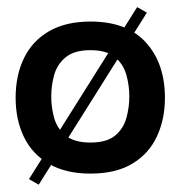

<svg xmlns="http://www.w3.org/2000/svg" viewBox="-20 -471 505 532"><path d="M60.3 25.3 360 -451.3 387 -436 87.3 40.7ZM230.4 10Q161.7 10 115.3 -17.2Q69 -44.3 46.2 -91.8Q23.3 -139.3 23.3 -200.1Q23.3 -261.8 46.2 -309.4Q69 -357 115.4 -384.2Q161.8 -411.3 230.9 -411.3Q331.7 -411.3 384.3 -353.3Q437 -295.3 437 -199.7Q437 -140.7 414.8 -93Q392.7 -45.3 347 -17.7Q301.4 10 230.4 10ZM230.5 -76Q275.3 -76 298.5 -95Q321.7 -114 330 -143.5Q338.3 -172.9 338.3 -203.4Q338.3 -234.7 330 -264Q321.7 -293.3 298.5 -312.7Q275.3 -332 230.5 -332Q186.3 -332 162.5 -312.7Q138.7 -293.3 130.3 -264Q122 -234.7 122 -203.4Q122 -172.9 130.3 -143.5Q138.7 -114 162.5 -95Q186.3 -76 230.5 -76Z"/></svg>

Font: Darker Grotesque Light
Style: Regular
Weight: 300
Designer: Gabriel Lam
Foundry: TypeRant
Version: Version 1.000;gftools[0.9.28]